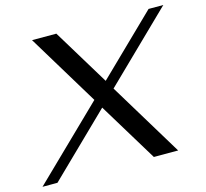

<svg xmlns="http://www.w3.org/2000/svg" viewBox="-141 -815 997 931"><g transform="rotate(-15 358.0 -350.0)"><path d="M417 -371 642 0H520L340 -296L36 0H-39L313 -342L96 -700H218L390 -417L681 -700H755Z"/></g></svg>

Font: Fahkwang
Style: Italic
Weight: 400
Italic angle: -10°
Version: Version 1.000; ttfautohint (v1.6)